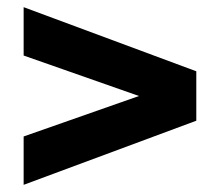

<svg xmlns="http://www.w3.org/2000/svg" viewBox="-20 -618 614 536"><path d="M46 -102V-237L368 -350L46 -463V-598L528 -419V-281Z"/></svg>

Font: MuseoModerno
Style: Bold
Weight: 700
Designer: Pablo Cosgaya, Héctor Gatti, Marcela Romero, and the Authors of The MuseoModerno Project.
Foundry: Omnibus-Type Team
Version: Version 1.001